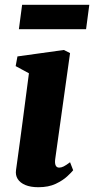

<svg xmlns="http://www.w3.org/2000/svg" viewBox="-20 -773 394 803"><path d="M140.5 10Q108 10 86 0.8Q64 -8.5 54 -24.5Q44 -40.5 47 -61.5Q50 -83.5 54.2 -113.8Q58.5 -144 63.5 -181.8Q68.5 -219.5 74.5 -264.2Q80.5 -309 87 -359.8Q93.5 -410.5 101 -466.5L45.5 -496.5L53 -537L247 -564L273 -551L211 -108.5Q208.5 -90.5 212.8 -81.2Q217 -72 227.5 -72Q236.5 -72 246.5 -77Q256.5 -82 273 -94.5L286 -61Q279.5 -52.5 261.2 -35.5Q243 -18.5 213 -4.2Q183 10 140.5 10ZM72.5 -753H353.5L340 -651H59Z"/></svg>

Font: Merriweather 28pt Black
Style: Italic
Weight: 900
Italic angle: -7.8°
Version: Version 2.101